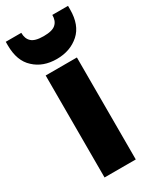

<svg xmlns="http://www.w3.org/2000/svg" viewBox="-211 -851 745 910"><g transform="rotate(-30 161.5 -395.5)"><path d="M75.2 0V-558.1H246.1V0ZM-8.8 -772V-791H76.2Q76.2 -758.8 94.2 -742.2Q112.3 -724.1 161.1 -724.1Q210 -724.1 228 -742.2Q246.1 -758.8 246.1 -791H332V-771Q332 -686 284.2 -643.1Q234.9 -599.1 161.1 -599.1Q85.9 -599.1 39.1 -643.1Q-8.8 -686 -8.8 -772Z"/></g></svg>

Font: PoppinsZ
Style: Bold
Weight: 700
Designer: Ninad Kale (Devanagari), Jonny Pinhorn (Latin)
Foundry: Indian Type Foundry
Version: Version 3.002;FEAKit 1.0